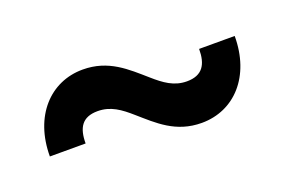

<svg xmlns="http://www.w3.org/2000/svg" viewBox="-44 -486 639 431"><g transform="rotate(-20 275.5 -270.0)"><path d="M380.9 -168C459 -168 516.6 -230 516.6 -326.2H431.6C431.6 -289.1 418.5 -267.1 381.3 -267.1C350.6 -267.1 329.1 -283.2 305.2 -304.2C268.1 -336.4 231.9 -372.1 169.9 -372.1C92.3 -372.1 34.2 -310.1 34.2 -213.9H119.6C119.6 -251 132.3 -272.9 169.4 -272.9C200.7 -272.9 222.2 -256.8 246.1 -235.8C283.2 -203.6 318.8 -168 380.9 -168Z"/></g></svg>

Font: Wand UI Pro Bold
Style: Regular
Weight: 700
Designer: Andreas Faust
Version: Version 1.003;FEAKit 1.0